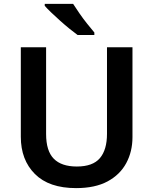

<svg xmlns="http://www.w3.org/2000/svg" viewBox="-20 -957 788 987"><path d="M661 -252Q661 -178 629 -118.5Q597 -59 533 -24.5Q469 10 371 10Q232 10 159.5 -62.5Q87 -135 87 -254V-714H217V-268Q217 -181 256.5 -141Q296 -101 375 -101Q457 -101 493.5 -144Q530 -187 530 -269V-714H661ZM356 -937Q370 -915 389 -887.5Q408 -860 428.5 -834.5Q449 -809 465 -790V-777H379Q361 -790 337 -809.5Q313 -829 288.5 -851Q264 -873 243 -893Q222 -913 210 -927V-937Z"/></svg>

Font: Noto Sans Sora Sompeng SemiBold
Style: Regular
Weight: 600
Version: Version 2.101